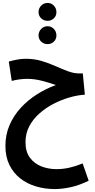

<svg xmlns="http://www.w3.org/2000/svg" viewBox="-20 -900 651 1310"><path d="M354 390Q287 390 226 372Q165 354 118 317Q71 280 44 225Q17 170 17 95Q17 19 45 -46Q73 -111 121 -163.5Q169 -216 231 -255.5Q293 -295 361 -320Q318 -335 267 -348.5Q216 -362 165 -362Q138 -362 110.5 -358Q83 -354 60 -348L40 -480Q68 -488 97.5 -493.5Q127 -499 156 -499Q214 -499 264 -484Q314 -469 358.5 -449Q403 -429 443.5 -414Q484 -399 521 -399H545L559 -254Q509 -251 453.5 -235Q398 -219 345 -191.5Q292 -164 248.5 -125.5Q205 -87 179.5 -38Q154 11 154 70Q154 136 184.5 176.5Q215 217 263 235.5Q311 254 365 254Q410 254 454 244Q498 234 544 215L585 333Q520 365 461 377.5Q402 390 354 390ZM305 -758Q279 -758 261 -775Q243 -792 243 -817Q243 -843 261 -861.5Q279 -880 305 -880Q330 -880 347.5 -861.5Q365 -843 365 -817Q365 -792 347.5 -775Q330 -758 305 -758ZM305 -599Q279 -599 261 -616Q243 -633 243 -658Q243 -684 261 -702.5Q279 -721 305 -721Q330 -721 347.5 -702.5Q365 -684 365 -658Q365 -633 347.5 -616Q330 -599 305 -599Z"/></svg>

Font: Noto Sans Arabic Cond
Style: Bold
Weight: 700
Width: 3
Designer: Monotype Design Team, Nadine Chahine, Nizar Qandah and Khaled Hosny
Foundry: Monotype Imaging Inc.
Version: Version 2.012; ttfautohint (v1.8.4.7-5d5b)